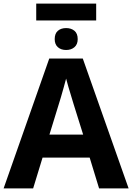

<svg xmlns="http://www.w3.org/2000/svg" viewBox="-20 -1040 730 1060"><path d="M527 0 475 -170H215L163 0H0L252 -717H437L690 0ZM439 -297 387 -463Q382 -480 374 -506Q366 -532 358 -559Q350 -586 345 -606Q340 -586 331.5 -556.5Q323 -527 315.5 -500.5Q308 -474 304 -463L253 -297ZM511 -1020V-927H180V-1020ZM345 -885Q373 -885 391 -870Q409 -855 409 -824Q409 -795 391 -779.5Q373 -764 345 -764Q317 -764 299.5 -779.5Q282 -795 282 -824Q282 -855 299.5 -870Q317 -885 345 -885Z"/></svg>

Font: Noto IKEA Simplified Chinese
Style: Bold
Weight: 700
Designer: Monotype Design Team
Foundry: Monotype Imaging Inc.
Version: Version 1.100